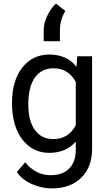

<svg xmlns="http://www.w3.org/2000/svg" viewBox="-20 -842 601 1070"><path d="M46.9 -268.6C46.9 -182.6 66 -114.7 104.2 -64.9C142.5 -15.1 192.5 9.8 254.4 9.8C316.9 9.8 366.2 -11.1 402.3 -52.7V-7.3C402.3 37.6 390.1 72.4 365.5 97.2C340.9 121.9 306.6 134.3 262.7 134.3C206.7 134.3 159.3 110.4 120.6 62.5L73.7 116.7C92.9 145 120.8 167.3 157.2 183.6C193.7 199.9 231 208 269 208C337.4 208 391.8 188.3 432.4 148.9C472.9 109.5 493.2 55.7 493.2 -12.7V-528.3H410.6L406.2 -469.7C370.1 -515.3 319.8 -538.1 255.4 -538.1C192.5 -538.1 142.1 -513.8 104 -465.1C65.9 -416.4 46.9 -350.9 46.9 -268.6ZM137.7 -258.3C137.7 -325.4 150.1 -376 174.8 -410.2C199.5 -444.3 233.9 -461.4 277.8 -461.4C333.2 -461.4 374.7 -436.2 402.3 -385.7V-144.5C375.7 -92.8 333.8 -66.9 276.9 -66.9C232.9 -66.9 198.7 -83.9 174.3 -117.9C149.9 -151.9 137.7 -198.7 137.7 -258.3ZM292 -821.8C273.8 -805.8 257.8 -783.8 244.1 -755.6C230.5 -727.5 223.6 -700.8 223.6 -675.8V-612.3H314V-678.7C314.9 -714.8 325 -749 344.2 -781.2Z"/></svg>

Font: Roboto1
Style: rg
Weight: 400
Designer: Google
Version: Version 2.137; 2017